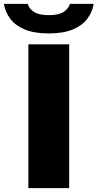

<svg xmlns="http://www.w3.org/2000/svg" viewBox="-75 -968 502 988"><path d="M71 0V-740H281V0ZM176 -796Q101.5 -796 52.8 -816.2Q4 -836.5 -22 -871.2Q-48 -906 -55 -948H67.5Q75 -923 100.2 -906.5Q125.5 -890 176 -890Q227 -890 252.2 -906.5Q277.5 -923 284.5 -948H407Q400 -905.5 374 -871Q348 -836.5 299.2 -816.2Q250.5 -796 176 -796Z"/></svg>

Font: Encode Sans Expanded Expanded ExtraBold
Style: Regular
Weight: 800
Width: 7
Designer: Multiple Designers
Foundry: Impallari Type
Version: Version 3.000; ttfautohint (v1.8.3) -l 8 -r 50 -G 200 -x 14 